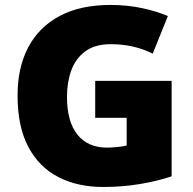

<svg xmlns="http://www.w3.org/2000/svg" viewBox="-20 -744 780 774"><path d="M490.7 -269H363.8V-418H671.9V-33.2Q615.7 -14.2 544.7 -2.2Q473.6 9.8 396 9.8Q292.5 9.8 215.3 -30.3Q137.7 -69.8 94.2 -151.9Q50.8 -233.9 50.8 -358.9Q50.8 -471.7 93.8 -553.2Q136.7 -634.8 220.2 -679.4Q303.7 -724.1 425.8 -724.1Q492.7 -724.1 552.7 -711.2Q612.8 -698.2 656.7 -679.2L595.7 -527.8Q519.5 -565.9 426.8 -565.9Q362.8 -565.9 323.7 -537.1Q284.7 -507.8 267.3 -460Q250 -412.1 250 -354Q250 -253.9 292 -201.4Q334 -148.9 411.6 -148.9Q428.7 -148.9 453.1 -151.4Q477.5 -153.8 490.7 -157.2Z"/></svg>

Font: Nokora Black
Style: Regular
Weight: 900
Designer: Danh Hong
Version: Version 8.000; ttfautohint (v1.8.3)